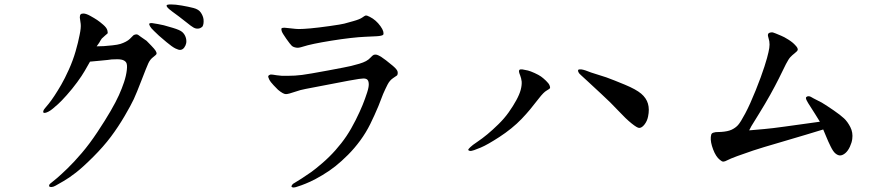

<svg xmlns="http://www.w3.org/2000/svg" viewBox="-20 -770 4040 866"><path d="M416 -561Q434 -561 448.5 -562Q463 -563 487 -565.5Q511 -568 523.5 -572Q536 -576 547.5 -582Q559 -588 566 -595L582 -611Q588 -615 596 -615Q602 -615 615 -604L641 -586Q647 -580 662 -564.5Q677 -549 682 -541Q687 -533 686 -527Q685 -523 671 -512.5Q657 -502 649 -484.5Q641 -467 618.5 -408.5Q596 -350 583.5 -323Q571 -296 542 -246.5Q513 -197 480 -153Q447 -109 400.5 -62.5Q354 -16 322.5 8.5Q291 33 265.5 47.5Q240 62 230.5 67.5Q221 73 213 73.5Q205 74 202.5 71Q200 68 203 62Q205 59 213 53Q221 47 238 32.5Q255 18 284.5 -10.5Q314 -39 349 -80Q384 -121 419.5 -174.5Q455 -228 479 -269.5Q503 -311 516.5 -341Q530 -371 539.5 -399.5Q549 -428 552 -454Q555 -480 548.5 -489Q542 -498 528 -501Q514 -504 484 -502Q473 -500 429 -496L386 -492Q374 -471 362 -450Q350 -429 328 -399Q306 -369 281 -341Q256 -313 243 -301.5Q230 -290 219.5 -281Q209 -272 199.5 -267Q190 -262 183.5 -261Q177 -260 175.5 -263Q174 -266 176 -271Q177 -275 183 -282Q189 -289 200 -302.5Q211 -316 225.5 -338Q240 -360 256 -387.5Q272 -415 290.5 -456Q309 -497 321 -538.5Q333 -580 339 -612Q346 -645 344 -662L340 -691Q340 -701 343.5 -705Q347 -709 356 -709Q368 -709 387 -698.5Q406 -688 418 -680Q430 -672 445.5 -658.5Q461 -645 464 -634Q467 -623 465 -619Q463 -617 455.5 -611Q448 -605 439 -596Q432 -586 428 -578L416 -561ZM731 -580 697 -609Q688 -618 674.5 -630.5Q661 -643 656 -652.5Q651 -662 654 -664Q656 -666 665 -666Q674 -665 692.5 -661.5Q711 -658 719 -656Q727 -654 759 -644.5Q791 -635 801.5 -626Q812 -617 817 -603.5Q822 -590 820 -576Q818 -565 811 -555.5Q804 -546 794 -545Q786 -544 771 -551.5Q756 -559 731 -580ZM893 -650Q883 -641 873 -641Q863 -640 852.5 -646Q842 -652 822.5 -668Q803 -684 786.5 -696Q770 -708 756 -718.5Q742 -729 736.5 -735Q731 -741 731.5 -745.5Q732 -750 751.5 -750Q771 -750 800 -745Q829 -740 852.5 -734Q876 -728 886 -713Q896 -698 898 -683Q900 -661 893 -650Z M1680 -523Q1687 -521 1700 -513Q1713 -504 1721 -498L1752 -473Q1772 -456 1773.5 -446Q1775 -436 1771 -430Q1769 -428 1753.5 -418Q1738 -408 1728 -388.5Q1718 -369 1708 -346L1687 -292Q1669 -249 1650 -210.5Q1631 -172 1605 -136.5Q1579 -101 1549.5 -71.5Q1520 -42 1493 -20.5Q1466 1 1434 20Q1402 39 1380 49Q1358 59 1340 65.5Q1322 72 1314.5 74Q1307 76 1302 75.5Q1297 75 1295 72Q1293 70 1299 62Q1301 59 1308.5 55Q1316 51 1341.5 34.5Q1367 18 1384.5 5.5Q1402 -7 1433.5 -34Q1465 -61 1493 -92.5Q1521 -124 1542.5 -156Q1564 -188 1584 -228Q1604 -268 1615.5 -296.5Q1627 -325 1636 -353Q1645 -381 1643 -395Q1642 -406 1636.5 -411Q1631 -416 1619 -416Q1614 -416 1599 -414Q1584 -412 1552 -406L1359 -369Q1336 -365 1309 -355.5Q1282 -346 1270 -345.5Q1258 -345 1234 -365Q1228 -371 1214 -385.5Q1200 -400 1194 -412Q1188 -424 1190.5 -428Q1193 -432 1201 -434Q1208 -434 1228.5 -430.5Q1249 -427 1277 -428Q1311 -428 1342 -432Q1373 -436 1459 -452Q1545 -468 1563.5 -472.5Q1582 -477 1600.5 -482.5Q1619 -488 1631 -494.5Q1643 -501 1651.5 -510.5Q1660 -520 1665.5 -522.5Q1671 -525 1680 -523ZM1629 -700Q1635 -701 1648 -694Q1662 -687 1674 -676.5Q1686 -666 1696 -652Q1706 -638 1708.5 -628.5Q1711 -619 1709 -614Q1705 -608 1678 -606.5Q1651 -605 1625.5 -604Q1600 -603 1560.5 -598.5Q1521 -594 1474.5 -586.5Q1428 -579 1397 -572.5Q1366 -566 1346 -559.5Q1326 -553 1317 -555Q1303 -557 1296 -563.5Q1289 -570 1271 -595.5Q1253 -621 1250.5 -630Q1248 -639 1250 -642Q1252 -645 1263 -645Q1269 -645 1292.5 -642Q1316 -639 1328 -639Q1346 -639 1380 -642Q1414 -645 1467 -652.5Q1520 -660 1533 -663.5Q1546 -667 1574.5 -675Q1603 -683 1614 -691Q1625 -699 1629 -700Z M2333 -402Q2331 -418 2326.5 -429Q2322 -440 2321 -446Q2320 -452 2323 -455Q2326 -458 2336 -457Q2349 -455 2361 -452Q2373 -449 2391.5 -440.5Q2410 -432 2420 -425Q2430 -418 2442.5 -406Q2455 -394 2458.5 -385.5Q2462 -377 2461 -373Q2459 -369 2445.5 -361.5Q2432 -354 2410 -325.5Q2388 -297 2371 -276.5Q2354 -256 2333 -234Q2312 -212 2286 -191Q2260 -170 2233 -152.5Q2206 -135 2185 -123Q2164 -111 2148.5 -104.5Q2133 -98 2119 -93Q2105 -88 2098.5 -89.5Q2092 -91 2092 -95Q2092 -97 2101 -106Q2110 -115 2132.5 -130Q2155 -145 2178.5 -164.5Q2202 -184 2228.5 -210Q2255 -236 2274.5 -263.5Q2294 -291 2308.5 -317.5Q2323 -344 2328.5 -364.5Q2334 -385 2333 -402ZM2588 -455Q2592 -458 2602 -457Q2617 -455 2646 -443L2715 -421Q2748 -409 2798.5 -388Q2849 -367 2872 -347.5Q2895 -328 2902.5 -302.5Q2910 -277 2903 -244Q2899 -224 2887 -208.5Q2875 -193 2863 -193Q2854 -193 2828.5 -213.5Q2803 -234 2768.5 -271Q2734 -308 2693 -345.5Q2652 -383 2631 -403Q2610 -423 2600.5 -431Q2591 -439 2588.5 -445.5Q2586 -452 2588 -455Z M3359 -182Q3393 -185 3427.5 -188Q3462 -191 3519 -199L3678 -221Q3666 -240 3656 -256.5Q3646 -273 3635 -289.5Q3624 -306 3618.5 -317Q3613 -328 3616.5 -332Q3620 -336 3627 -336Q3635 -336 3650 -326L3687 -307Q3710 -293 3740.5 -272Q3771 -251 3787 -236Q3803 -221 3815.5 -196.5Q3828 -172 3824 -143Q3822 -127 3813.5 -108.5Q3805 -90 3793.5 -80Q3782 -70 3771 -69Q3760 -68 3748 -78Q3738 -86 3726.5 -109.5Q3715 -133 3709 -148L3693 -186Q3649 -173 3615.5 -162.5Q3582 -152 3499 -128Q3416 -104 3377 -91Q3338 -78 3305.5 -66Q3273 -54 3261 -47.5Q3249 -41 3242.5 -41Q3236 -41 3227 -49Q3209 -63 3196.5 -96Q3184 -129 3186 -152Q3187 -164 3191 -168Q3195 -172 3208 -174L3233 -175Q3263 -177 3280 -185Q3297 -193 3308.5 -205.5Q3320 -218 3341.5 -258.5Q3363 -299 3388.5 -362.5Q3414 -426 3428 -470Q3442 -514 3446 -534Q3451 -555 3451 -569Q3451 -585 3446.5 -597.5Q3442 -610 3444.5 -616.5Q3447 -623 3460 -624Q3465 -625 3479 -619L3503 -609Q3516 -604 3536.5 -591Q3557 -578 3568 -565Q3580 -553 3578 -544Q3576 -539 3564.5 -530Q3553 -521 3545 -512.5Q3537 -504 3525 -481L3493 -416Q3476 -382 3454 -342.5Q3432 -303 3403.5 -257Q3375 -211 3369 -201L3359 -182Z"/></svg>

Font: ChillKai
Style: Regular
Weight: 400
Designer: ChillType
Foundry: 寒蝉字型
Version: Version 2.000